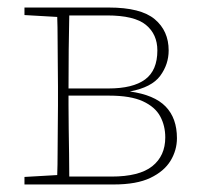

<svg xmlns="http://www.w3.org/2000/svg" viewBox="-20 -490 530 510"><path d="M45 -450V-470H269Q354 -470 391 -439Q428 -408 428 -356Q428 -319 405.5 -288.5Q383 -258 325 -247Q390 -238 420 -207Q450 -176 450 -123Q450 -91 433 -63Q416 -35 379.5 -17.5Q343 0 282 0H45V-20L132 -25Q133 -51 133 -84.5Q133 -118 133.5 -151Q134 -184 134 -210V-260Q134 -286 133.5 -319.5Q133 -353 133 -386Q133 -419 132 -445ZM162 -210Q162 -183 162.5 -148.5Q163 -114 163.5 -80.5Q164 -47 164 -21H276Q350 -21 384.5 -48.5Q419 -76 419 -125Q419 -156 405.5 -181Q392 -206 359.5 -221Q327 -236 270 -236H162ZM264 -449H164Q163 -412 162.5 -358Q162 -304 162 -255H268Q333 -255 365.5 -279Q398 -303 398 -356Q398 -399 367.5 -424Q337 -449 264 -449Z"/></svg>

Font: Source Serif Pro ExtraLight
Style: Regular
Weight: 200
Designer: Frank Grießhammer
Foundry: Adobe Systems Incorporated
Version: Version 3.001;hotconv 1.0.111;makeotfexe 2.5.65597